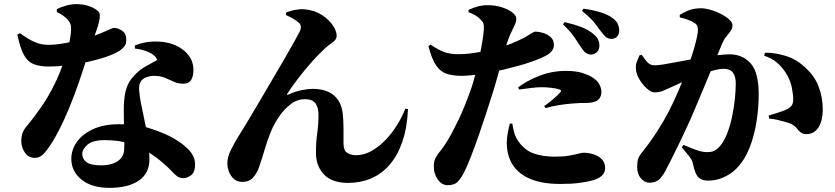

<svg xmlns="http://www.w3.org/2000/svg" viewBox="-20 -842 4040 929"><path d="M509 67Q424 67 374.5 27Q325 -13 325 -74Q325 -116 351 -154Q377 -192 429 -216.5Q481 -241 557 -241Q641 -241 698.5 -223Q756 -205 797 -185Q850 -159 887 -123.5Q924 -88 924 -47Q924 -10 905.5 5Q887 20 867 20Q849 20 836 10Q823 0 807.5 -17Q792 -34 768 -54Q741 -78 702 -103.5Q663 -129 610 -146.5Q557 -164 487 -164Q429 -164 403.5 -142Q378 -120 378 -97Q378 -73 398.5 -57.5Q419 -42 470 -42Q501 -42 526 -50.5Q551 -59 566 -77Q581 -95 581 -123Q582 -146 581 -179Q580 -212 579.5 -247Q579 -282 579 -311Q579 -361 587 -397.5Q595 -434 616 -461Q648 -501 683.5 -520Q719 -539 741 -552Q739 -557 735.5 -562.5Q732 -568 727 -572Q713 -585 689 -594Q665 -603 633 -607L632 -622Q678 -640 721.5 -641Q765 -642 796 -634Q850 -620 883 -585.5Q916 -551 916 -503Q916 -475 905.5 -456Q895 -437 866 -437Q842 -437 821.5 -446.5Q801 -456 778.5 -465.5Q756 -475 725 -475Q706 -475 686.5 -467.5Q667 -460 659 -444Q651 -428 653.5 -402.5Q656 -377 661 -347Q665 -326 672 -294.5Q679 -263 686 -226Q693 -189 698 -149.5Q703 -110 703 -72Q703 -3 651.5 32Q600 67 509 67ZM149 -78Q118 -78 100.5 -103.5Q83 -129 83 -160Q83 -182 89 -198.5Q95 -215 111 -234Q148 -278 181.5 -327Q215 -376 243.5 -433.5Q272 -491 294 -559Q304 -590 310.5 -615.5Q317 -641 320.5 -663.5Q324 -686 324 -706Q324 -722 317 -734Q310 -746 297 -757Q284 -768 272.5 -774.5Q261 -781 255 -784V-798Q270 -806 297 -814Q324 -822 348 -822Q383 -822 409.5 -813Q436 -804 452 -790Q462 -783 463 -769.5Q464 -756 459 -735.5Q454 -715 444 -687Q434 -659 420 -621Q414 -605 402.5 -568Q391 -531 374.5 -481.5Q358 -432 337 -376Q316 -320 290.5 -264Q265 -208 236 -159Q213 -122 193.5 -100Q174 -78 149 -78ZM217 -520Q173 -520 143.5 -531.5Q114 -543 95.5 -576.5Q77 -610 64 -675L77 -681Q98 -666 118.5 -653.5Q139 -641 162.5 -633Q186 -625 217 -625Q242 -625 271.5 -629.5Q301 -634 328 -640Q355 -646 372 -650Q428 -665 460 -678Q492 -691 508.5 -699Q525 -707 532 -707Q550 -707 570.5 -693.5Q591 -680 591 -650Q591 -631 584 -620.5Q577 -610 562 -599Q537 -582 495 -567.5Q453 -553 404 -542.5Q355 -532 306 -526Q257 -520 217 -520Z M1664 43Q1588 43 1549.5 4Q1511 -35 1509 -94Q1508 -150 1514.5 -194Q1521 -238 1521 -288Q1521 -319 1507.5 -340.5Q1494 -362 1455 -362Q1418 -362 1386 -337.5Q1354 -313 1329 -276Q1304 -239 1289 -201Q1273 -161 1260 -116.5Q1247 -72 1233 -32Q1224 -6 1205.5 16Q1187 38 1152 38Q1128 38 1112 24Q1096 10 1088 -11Q1080 -32 1080 -52Q1080 -82 1098 -118.5Q1116 -155 1143 -197.5Q1170 -240 1198 -288Q1215 -316 1241 -360.5Q1267 -405 1296.5 -455Q1326 -505 1354 -553Q1382 -601 1402.5 -638Q1423 -675 1431 -691Q1437 -704 1435.5 -714.5Q1434 -725 1426 -732Q1414 -743 1396 -753Q1378 -763 1364 -769V-781Q1384 -790 1410.5 -794.5Q1437 -799 1455 -797Q1503 -792 1537.5 -769.5Q1572 -747 1590.5 -719Q1609 -691 1609 -669Q1609 -650 1588.5 -636.5Q1568 -623 1546 -602Q1525 -582 1500.5 -555.5Q1476 -529 1452 -499.5Q1428 -470 1406.5 -441Q1385 -412 1370 -388Q1368 -384 1369 -383Q1370 -382 1374 -384Q1409 -400 1440.5 -406Q1472 -412 1493 -412Q1558 -412 1595 -381Q1632 -350 1638 -294Q1642 -258 1642 -226Q1642 -194 1642 -149Q1642 -113 1660.5 -102Q1679 -91 1702 -91Q1741 -91 1777.5 -111.5Q1814 -132 1845.5 -165Q1877 -198 1901.5 -237.5Q1926 -277 1941 -316L1954 -314Q1950 -223 1926.5 -155.5Q1903 -88 1864.5 -44Q1826 0 1775 21.5Q1724 43 1664 43Z M2837 -578Q2824 -579 2813.5 -587Q2803 -595 2792 -612Q2779 -633 2759.5 -661.5Q2740 -690 2704 -724L2712 -735Q2756 -725 2793 -711Q2830 -697 2855 -674Q2870 -661 2875.5 -647Q2881 -633 2880 -619Q2880 -602 2868 -590Q2856 -578 2837 -578ZM2146 54Q2118 54 2098.5 27Q2079 0 2079 -37Q2079 -63 2088.5 -80Q2098 -97 2113.5 -115.5Q2129 -134 2146 -163Q2169 -201 2200 -265.5Q2231 -330 2262 -420Q2272 -450 2282 -489.5Q2292 -529 2300.5 -570Q2309 -611 2314.5 -645.5Q2320 -680 2321 -699Q2322 -719 2319 -728Q2316 -737 2304 -749Q2294 -759 2280.5 -767.5Q2267 -776 2247 -783V-794Q2270 -805 2293 -811Q2316 -817 2339 -817Q2376 -817 2407.5 -807Q2439 -797 2458.5 -782Q2478 -767 2478 -752Q2478 -737 2471 -722Q2464 -707 2452 -682Q2440 -657 2425 -609Q2420 -593 2410 -555.5Q2400 -518 2387 -470.5Q2374 -423 2359 -377Q2347 -339 2330.5 -288Q2314 -237 2295.5 -184.5Q2277 -132 2259.5 -86.5Q2242 -41 2228 -13Q2213 17 2196.5 35.5Q2180 54 2146 54ZM2690 48Q2604 48 2546.5 24Q2489 0 2460.5 -45Q2432 -90 2432 -152Q2432 -174 2437 -200Q2442 -226 2447 -244H2459Q2461 -227 2467.5 -202.5Q2474 -178 2489 -157Q2520 -114 2563.5 -99Q2607 -84 2665 -84Q2706 -84 2734 -89Q2762 -94 2779 -98.5Q2796 -103 2803 -103Q2827 -103 2851.5 -95.5Q2876 -88 2892 -71.5Q2908 -55 2908 -28Q2908 -6 2890.5 9.5Q2873 25 2838 33Q2814 39 2779 43.5Q2744 48 2690 48ZM2215 -475Q2173 -475 2142.5 -484.5Q2112 -494 2090.5 -525Q2069 -556 2053 -619L2063 -626Q2105 -598 2131 -589.5Q2157 -581 2186 -580Q2230 -579 2275 -586Q2320 -593 2350 -600Q2411 -614 2451 -630Q2491 -646 2521 -662Q2538 -672 2551 -680.5Q2564 -689 2571 -689Q2586 -689 2607 -683Q2628 -677 2644 -663Q2660 -649 2660 -624Q2660 -599 2635 -581Q2610 -563 2542 -540Q2522 -533 2489.5 -524Q2457 -515 2420 -506Q2383 -497 2347 -490Q2318 -485 2279.5 -480Q2241 -475 2215 -475ZM2613 -329Q2627 -338 2643.5 -351.5Q2660 -365 2674 -378Q2688 -391 2692 -396Q2699 -405 2687 -409Q2673 -414 2648.5 -417Q2624 -420 2602 -420Q2583 -420 2555 -417Q2527 -414 2492 -409L2487 -419Q2528 -451 2589.5 -475Q2651 -499 2718 -499Q2767 -499 2798 -489Q2829 -479 2844 -469Q2870 -453 2880 -434Q2890 -415 2890 -397Q2890 -373 2873.5 -358.5Q2857 -344 2816 -344Q2803 -344 2785.5 -343.5Q2768 -343 2748 -341Q2710 -338 2678.5 -332.5Q2647 -327 2620 -319ZM2938 -654Q2922 -654 2911.5 -663Q2901 -672 2887 -691Q2875 -708 2856.5 -731.5Q2838 -755 2796 -789L2803 -800Q2848 -794 2884 -783Q2920 -772 2942 -756Q2961 -743 2968.5 -727.5Q2976 -712 2976 -694Q2976 -676 2966 -665Q2956 -654 2938 -654Z M3122 42Q3100 42 3081.5 21.5Q3063 1 3063 -33Q3063 -60 3068 -74.5Q3073 -89 3089 -108Q3112 -136 3138.5 -174.5Q3165 -213 3191.5 -258.5Q3218 -304 3240 -352Q3262 -400 3280.5 -445.5Q3299 -491 3313.5 -531.5Q3328 -572 3337.5 -605Q3347 -638 3352 -662Q3357 -686 3357 -698Q3357 -709 3353.5 -717Q3350 -725 3342 -730Q3329 -739 3310 -746Q3291 -753 3269 -758V-770Q3286 -781 3311 -791.5Q3336 -802 3373 -802Q3391 -802 3416.5 -795Q3442 -788 3466.5 -775.5Q3491 -763 3507.5 -748.5Q3524 -734 3524 -719Q3524 -704 3515 -691.5Q3506 -679 3494.5 -665.5Q3483 -652 3475 -633Q3466 -611 3449.5 -571.5Q3433 -532 3413.5 -485Q3394 -438 3375 -392.5Q3356 -347 3342 -314Q3327 -278 3307.5 -235.5Q3288 -193 3267.5 -150.5Q3247 -108 3229 -72.5Q3211 -37 3199 -14Q3180 20 3163.5 31Q3147 42 3122 42ZM3407 32Q3376 32 3359.5 16Q3343 0 3334 -45Q3332 -56 3328 -65Q3324 -74 3313 -88Q3302 -102 3279 -129L3287 -141Q3324 -125 3351.5 -115.5Q3379 -106 3400 -106Q3425 -106 3437.5 -113Q3450 -120 3461 -132Q3482 -155 3497 -192.5Q3512 -230 3521.5 -274Q3531 -318 3535.5 -361Q3540 -404 3540 -439Q3540 -472 3526.5 -490.5Q3513 -509 3481 -509Q3460 -509 3428 -500Q3396 -491 3359.5 -477Q3323 -463 3287.5 -447.5Q3252 -432 3225 -419Q3204 -409 3186.5 -402Q3169 -395 3147 -395Q3132 -395 3112.5 -411.5Q3093 -428 3077.5 -452Q3062 -476 3058 -499Q3054 -524 3060.5 -541Q3067 -558 3074 -574L3085 -577Q3102 -551 3115 -538.5Q3128 -526 3146 -526Q3163 -526 3188 -530Q3213 -534 3245 -540Q3277 -546 3314 -553Q3351 -560 3391 -566Q3417 -571 3451.5 -575Q3486 -579 3511 -579Q3573 -579 3612 -535.5Q3651 -492 3651 -386Q3651 -321 3640.5 -253.5Q3630 -186 3606.5 -126.5Q3583 -67 3542 -25Q3517 0 3481 16Q3445 32 3407 32ZM3883 -193Q3864 -193 3853.5 -202Q3843 -211 3833.5 -223Q3824 -235 3806 -243Q3795 -248 3777 -253Q3759 -258 3739.5 -262.5Q3720 -267 3702 -268L3699 -283Q3722 -290 3737 -294.5Q3752 -299 3762.5 -303Q3773 -307 3783 -311Q3800 -319 3809 -329.5Q3818 -340 3818 -361Q3818 -384 3811.5 -417.5Q3805 -451 3786 -483Q3767 -515 3740.5 -538Q3714 -561 3678 -572L3681 -587Q3724 -588 3776.5 -573Q3829 -558 3870 -521Q3920 -478 3940.5 -424.5Q3961 -371 3961 -312Q3961 -260 3941 -227Q3921 -194 3883 -193Z"/></svg>

Font: Noto Serif JP ExtraLight Black
Style: Regular
Weight: 900
Version: Version 2.003-H1;hotconv 1.1.1;makeotfexe 2.6.0